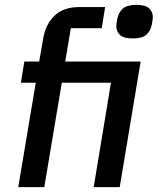

<svg xmlns="http://www.w3.org/2000/svg" viewBox="-20 -769 648 789"><path d="M127 -429H66L80 -516H141L158 -613Q167 -668 203.5 -704Q240 -740 307 -740H412L398 -653H271L248 -516H558L472 0H365L436 -429H234L162 0H55ZM526 -611Q488 -611 473 -625.5Q458 -640 458 -660Q458 -666 459 -674Q460 -682 462 -691Q467 -718 484.5 -733.5Q502 -749 540 -749Q578 -749 593 -734.5Q608 -720 608 -700Q608 -694 607 -686Q606 -678 604 -669Q599 -642 581.5 -626.5Q564 -611 526 -611Z"/></svg>

Font: IBM Plex Mono Medium
Style: Italic
Weight: 500
Italic angle: -9°
Monospace: yes
Designer: Mike Abbink, Paul van der Laan, Pieter van Rosmalen
Foundry: Bold Monday
Version: Version 2.3